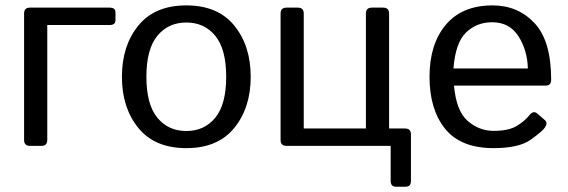

<svg xmlns="http://www.w3.org/2000/svg" viewBox="-20 -541 2107 712"><path d="M91.3 0Q69.3 0 69.3 -22V-490.7Q69.3 -512.7 91.3 -512.7H386.2Q408.2 -512.7 408.2 -495.6V-465.3Q408.2 -448.2 386.2 -448.2H155.3V-22Q155.3 0 133.3 0Z M432.1 -256.3Q432.1 -371.1 492.9 -446Q553.7 -521 670.9 -521Q788.1 -521 848.9 -446Q909.7 -371.1 909.7 -256.3Q909.7 -141.6 848.9 -66.7Q788.1 8.3 670.9 8.3Q553.7 8.3 492.9 -66.7Q432.1 -141.6 432.1 -256.3ZM522.9 -256.3Q522.9 -153.8 563.5 -104.5Q604 -55.2 670.9 -55.2Q737.8 -55.2 778.3 -104.5Q818.8 -153.8 818.8 -256.3Q818.8 -358.9 778.3 -408.2Q737.8 -457.5 670.9 -457.5Q604 -457.5 563.5 -408.2Q522.9 -358.9 522.9 -256.3Z M1042.5 0Q1020.5 0 1020.5 -22V-490.7Q1020.5 -512.7 1042.5 -512.7H1084.5Q1106.4 -512.7 1106.4 -490.7V-64.5H1336.9V-490.7Q1336.9 -512.7 1358.9 -512.7H1400.9Q1422.9 -512.7 1422.9 -490.7V-64.5H1481.9Q1503.9 -64.5 1503.9 -42.5V129.4Q1503.9 151.4 1484.4 151.4H1448.2Q1428.7 151.4 1428.7 129.4V0Z M1572.8 -256.3Q1572.8 -377.4 1633.3 -449.2Q1693.8 -521 1806.6 -521Q1900.4 -521 1962.2 -455.3Q2023.9 -389.6 2023.9 -245.6Q2023.9 -223.6 2003.9 -223.6H1663.6Q1671.9 -129.4 1714.4 -92.5Q1756.8 -55.7 1810.5 -55.7Q1867.2 -55.7 1897.5 -74.7Q1927.7 -93.8 1941.9 -112.3Q1957.5 -132.8 1972.2 -120.1L2001 -95.2Q2012.2 -85.4 2001 -68.4Q1991.7 -54.2 1948 -22.9Q1904.3 8.3 1810.5 8.3Q1688.5 8.3 1630.6 -63.5Q1572.8 -135.3 1572.8 -256.3ZM1661.6 -287.1H1937.5Q1935.5 -355.5 1902.3 -407Q1869.1 -458.5 1804.7 -458.5Q1748 -458.5 1708.5 -420.7Q1668.9 -382.8 1661.6 -287.1Z"/></svg>

Font: Istok
Style: Regular
Weight: 500
Designer: Andrey V. Panov
Foundry: Andrey V. Panov
Version: Version 1.0.3